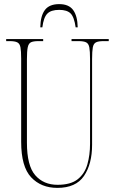

<svg xmlns="http://www.w3.org/2000/svg" viewBox="-20 -904 560 934"><path d="M259 10Q180 10 131.5 -41.5Q83 -93 83 -214V-619Q83 -656 79.5 -674Q76 -692 64 -698Q52 -704 27 -704H10V-714H190V-704H167Q143 -704 131 -698.5Q119 -693 115 -674Q111 -655 111 -616V-210Q111 -98 151.5 -51.5Q192 -5 260 -5Q324 -5 358 -32Q392 -59 405 -104.5Q418 -150 418 -204V-617Q418 -655 414.5 -673.5Q411 -692 399 -698Q387 -704 362 -704H328V-714H509V-704H484Q459 -704 447 -698Q435 -692 431.5 -673.5Q428 -655 428 -617V-200Q428 -106 388.5 -48Q349 10 259 10ZM176 -771Q177 -827 198.5 -855.5Q220 -884 268 -884Q315 -884 336 -855Q357 -826 358 -771H348Q341 -821 323.5 -838.5Q306 -856 268 -856Q228 -856 210 -837.5Q192 -819 186 -771Z"/></svg>

Font: Noto Serif Display ExtraCondensed Thin
Style: Regular
Weight: 100
Width: 2
Designer: Monotype Design Team
Foundry: Monotype Imaging Inc.
Version: Version 2.009